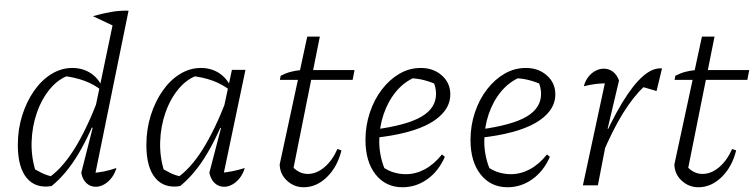

<svg xmlns="http://www.w3.org/2000/svg" viewBox="-20 -780 3182 808"><path d="M376 -24 364 -52Q391 -53 417.5 -58.5Q444 -64 470 -73Q463 -49 449.5 -31.5Q436 -14 418.5 -4Q401 6 383 6Q360 6 343.5 -9.5Q327 -25 322 -53L370 -242L364 -244L463 -718L521 -735ZM197 3Q130 14 92.5 -31Q55 -76 55 -170Q55 -236 73.5 -294.5Q92 -353 123.5 -398Q155 -443 196.5 -468.5Q238 -494 284 -494Q326 -494 358.5 -474Q391 -454 409 -417L408 -399Q346 -450 241 -461L273 -464Q227 -449 191.5 -407Q156 -365 135.5 -306.5Q115 -248 113 -183Q111 -118 131 -56L108 -79Q132 -64 155 -52.5Q178 -41 206 -36L183 -31Q239 -68 291 -150Q343 -232 393 -362L410 -350Q361 -218 310 -132.5Q259 -47 197 3ZM462 -669 371 -712Q414 -724 449 -730Q484 -736 521 -735ZM492 -760H493V-759Z M738 3Q671 14 633.5 -31Q596 -76 596 -170Q596 -236 614.5 -294.5Q633 -353 664.5 -398Q696 -443 737.5 -468.5Q779 -494 825 -494Q867 -494 899.5 -474Q932 -454 950 -417L949 -399Q887 -450 782 -461L814 -464Q768 -449 732.5 -407Q697 -365 676.5 -306.5Q656 -248 654 -183Q652 -118 672 -56L649 -79Q673 -64 696 -52.5Q719 -41 747 -36L724 -31Q780 -68 832 -150Q884 -232 934 -362L951 -350Q902 -218 851 -132.5Q800 -47 738 3ZM916 -24 903 -52Q929 -54 955.5 -59Q982 -64 1010 -73Q1003 -49 989.5 -31.5Q976 -14 958.5 -4Q941 6 923 6Q900 6 883.5 -9.5Q867 -25 861 -53L910 -241L904 -243L956 -486H1013Z M1258 8Q1218 8 1188 -19.5Q1158 -47 1157 -88L1273 -626H1326L1211 -52L1205 -85Q1236 -48 1275 -48Q1312 -48 1345.5 -76.5Q1379 -105 1400 -153L1417 -147Q1400 -78 1356 -35Q1312 8 1258 8ZM1158 -444 1161 -461Q1182 -472 1202.5 -477.5Q1223 -483 1246 -485H1472L1464 -444Z M1674 8Q1603 8 1560.5 -46Q1518 -100 1518 -191Q1518 -251 1536.5 -306.5Q1555 -362 1587.5 -404Q1620 -446 1661.5 -470Q1703 -494 1751 -494Q1804 -494 1839.5 -462.5Q1875 -431 1875 -383Q1875 -346 1853 -315.5Q1831 -285 1790.5 -262Q1750 -239 1691 -223.5Q1632 -208 1557 -200V-235Q1692 -253 1753.5 -289Q1815 -325 1815 -385Q1815 -413 1802 -441L1824 -421Q1797 -434 1767.5 -442Q1738 -450 1705 -451L1729 -456Q1681 -436 1647 -395Q1613 -354 1594.5 -299.5Q1576 -245 1576 -184Q1576 -151 1583.5 -117.5Q1591 -84 1606 -53L1591 -77Q1614 -61 1638.5 -54Q1663 -47 1688 -47Q1729 -47 1767.5 -67.5Q1806 -88 1840 -130L1852 -120Q1826 -60 1778.5 -26Q1731 8 1674 8Z M2116 8Q2045 8 2002.5 -46Q1960 -100 1960 -191Q1960 -251 1978.5 -306.5Q1997 -362 2029.5 -404Q2062 -446 2103.5 -470Q2145 -494 2193 -494Q2246 -494 2281.5 -462.5Q2317 -431 2317 -383Q2317 -346 2295 -315.5Q2273 -285 2232.5 -262Q2192 -239 2133 -223.5Q2074 -208 1999 -200V-235Q2134 -253 2195.5 -289Q2257 -325 2257 -385Q2257 -413 2244 -441L2266 -421Q2239 -434 2209.5 -442Q2180 -450 2147 -451L2171 -456Q2123 -436 2089 -395Q2055 -354 2036.5 -299.5Q2018 -245 2018 -184Q2018 -151 2025.5 -117.5Q2033 -84 2048 -53L2033 -77Q2056 -61 2080.5 -54Q2105 -47 2130 -47Q2171 -47 2209.5 -67.5Q2248 -88 2282 -130L2294 -120Q2268 -60 2220.5 -26Q2173 8 2116 8Z M2433 0 2532 -460 2543 -429Q2514 -430 2489.5 -427Q2465 -424 2437 -417Q2443 -440 2456 -456.5Q2469 -473 2486 -482Q2503 -491 2521 -491Q2542 -491 2559 -478.5Q2576 -466 2585 -441L2537 -238L2542 -237L2496 0ZM2513 -126 2501 -154Q2552 -271 2598 -347Q2644 -423 2686 -459.5Q2728 -496 2766 -492L2743 -397L2688 -413Q2645 -373 2601.5 -303Q2558 -233 2513 -126Z M2919 8Q2879 8 2849 -19.5Q2819 -47 2818 -88L2934 -626H2987L2872 -52L2866 -85Q2897 -48 2936 -48Q2973 -48 3006.5 -76.5Q3040 -105 3061 -153L3078 -147Q3061 -78 3017 -35Q2973 8 2919 8ZM2819 -444 2822 -461Q2843 -472 2863.5 -477.5Q2884 -483 2907 -485H3133L3125 -444Z"/></svg>

Font: Piazzolla 8pt ExtraLight
Style: Italic
Weight: 250
Italic angle: -11.3°
Designer: Juan Pablo del Peral
Foundry: Huerta Tipografica
Version: Version 2.001